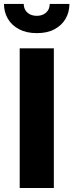

<svg xmlns="http://www.w3.org/2000/svg" viewBox="-24 -942 368 962"><path d="M74.7 -700V0H245.8V-700ZM-4 -922.2Q-4 -881.3 15.2 -848.3Q34.3 -815.3 71.4 -795.7Q108.5 -776 160.5 -776Q213.5 -776 249.6 -795.7Q285.7 -815.3 304.8 -848.3Q323.8 -881.3 323.8 -922.2H225Q225 -904.5 217.1 -891.3Q209.2 -878 194.5 -870.4Q179.8 -862.8 160.5 -862.8Q140.5 -862.8 125.8 -870.4Q111.2 -878 103.1 -891.3Q95 -904.5 95 -922.2Z"/></svg>

Font: Jost* Book
Style: Regular
Weight: 400
Version: Version 3.000